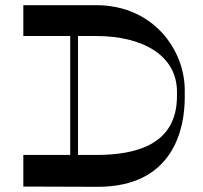

<svg xmlns="http://www.w3.org/2000/svg" viewBox="-20 -723 783 741"><path d="M351 -703H70V-584H251V-125H70V-3L355 -2C651 -1 693 -229 693 -346V-375C693 -529 573 -703 351 -703ZM663 -352C663 -168 511 -125 351 -125H281V-584H351C534 -584 663 -507 663 -369Z"/></svg>

Font: Space Cowgirl Medium
Style: Regular
Weight: 600
Designer: Valery Marier
Foundry: Valery Marier
Version: Version 1.000;hotconv 1.0.109;makeotfexe 2.5.65596